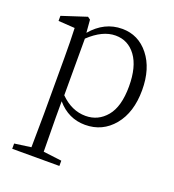

<svg xmlns="http://www.w3.org/2000/svg" viewBox="-141 -634 910 1005"><g transform="rotate(20 313.5 -131.5)"><path d="M201.2 -410.2V-94.7Q264.6 -31.2 341.8 -31.2Q412.1 -31.2 458 -86.4Q503.9 -141.6 503.9 -253.9Q503.9 -363.3 460.9 -421.9Q418 -480.5 347.7 -480.5Q275.4 -480.5 201.2 -410.2ZM192.4 -512.7 198.2 -441.4Q269.5 -525.4 368.2 -525.4Q459 -525.4 517.1 -452.1Q575.2 -378.9 575.2 -258.8Q575.2 -134.8 513.7 -60.5Q452.1 13.7 355.5 13.7Q262.7 13.7 199.2 -60.5V32.2Q199.2 100.6 201.2 219.7L303.7 232.4V261.7H41V232.4L132.8 219.7Q134.8 102.5 134.8 34.2V-279.3Q134.8 -373 131.8 -444.3L40 -450.2V-478.5L177.7 -523.4Z"/></g></svg>

Font: GenYoMin TW TTF Light
Style: Regular
Weight: 300
Version: Version 1.300